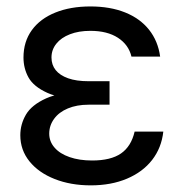

<svg xmlns="http://www.w3.org/2000/svg" viewBox="-20 -557 556 587"><path d="M314.9 -276.2V-236.9H250.7Q214.8 -236.9 187.5 -225.5Q160.2 -214.1 145.4 -193.7Q130.5 -173.3 130.5 -148.5Q130.5 -124.3 146.8 -105.7Q163 -87 192.7 -76.7Q222.4 -66.3 261.7 -66.3Q318.7 -66.3 350 -87.9Q381.2 -109.5 391.6 -154.7H479.3Q473.8 -105 445.1 -68Q416.4 -31.1 368.1 -10.7Q319.8 9.7 257.6 9.7Q196.1 9.7 147.1 -9.7Q98.1 -29 70.1 -63.7Q42.1 -98.4 42.1 -143.6Q42.1 -177.1 59.4 -206.7Q76.7 -236.2 120.9 -256.2Q165.1 -276.2 241.7 -276.2ZM51.8 -381.2Q51.8 -429.6 77.3 -464.8Q102.9 -500 149.2 -518.6Q195.4 -537.3 256.2 -537.3Q316.6 -537.3 362.4 -519Q408.1 -500.7 435.6 -466.2Q463.1 -431.6 469.6 -384H381.9Q373.3 -420.2 340.6 -441.5Q308 -462.7 256.2 -462.7Q220.6 -462.7 193.9 -452.3Q167.1 -442 152.3 -423.5Q137.4 -405 137.4 -381.2Q137.4 -358.8 150.2 -342.7Q163 -326.7 188.2 -317.7Q213.4 -308.7 250.7 -308.7H314.9V-254.1H241.7Q166.8 -254.1 124.8 -273.1Q82.9 -292.1 67.3 -319.9Q51.8 -347.7 51.8 -381.2Z"/></svg>

Font: Pretendard Variable
Style: Regular
Weight: 400
Designer: Base glyphs from Inter by Rasmus Andersson; Hangul glyphs from Noto Sans CJK(Source Han Sans) by Jang Soo-young and Kang
Foundry: Kil Hyung-jin
Version: Version 1.100;FEAKit 1.0